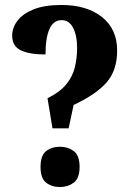

<svg xmlns="http://www.w3.org/2000/svg" viewBox="-20 -744 529 772"><path d="M171 -349Q220 -373 246 -404.5Q272 -436 281 -473.5Q290 -511 290 -552Q290 -601 274 -632Q258 -663 228 -663Q195 -663 179 -627.5Q163 -592 163 -525Q99 -525 64 -541.5Q29 -558 29 -601Q29 -633 50.5 -661Q72 -689 115.5 -706.5Q159 -724 227 -724Q329 -724 390 -675.5Q451 -627 451 -541Q451 -461 408.5 -412.5Q366 -364 276 -322L256 -228H191ZM221 8Q188 8 165.5 -9.5Q143 -27 143 -73Q143 -119 165.5 -136.5Q188 -154 221 -154Q253 -154 276.5 -136.5Q300 -119 300 -73Q300 -27 276.5 -9.5Q253 8 221 8Z"/></svg>

Font: Noto Serif Lao Condensed ExtraBold
Style: Regular
Weight: 800
Width: 3
Designer: Monotype Design Team
Foundry: Monotype Imaging Inc.
Version: Version 2.003; ttfautohint (v1.8.4.7-5d5b)